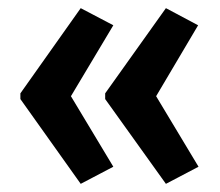

<svg xmlns="http://www.w3.org/2000/svg" viewBox="-20 -507 539 471"><path d="M30 -278 178 -487 258 -445 154 -271 258 -98 178 -56 30 -264ZM238 -278 387 -487 466 -445 363 -271 467 -98 387 -56 238 -264Z"/></svg>

Font: Noto Sans Arabic UI ExtraCondensed Semi
Style: Regular
Weight: 600
Width: 3
Designer: Nadine Chahine - Monotype Design Team
Foundry: Monotype Imaging Inc.
Version: Version 1.900